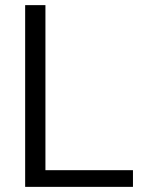

<svg xmlns="http://www.w3.org/2000/svg" viewBox="-20 -728 556 748"><path d="M78 -708H157V-65H498V0H78Z"/></svg>

Font: Freesentation 4 Regular
Style: Regular
Weight: 400
Designer: glyphs from Roboto by Christian Robertson / Hangul glyphs from Noto Sans CJK(Source Han Sans) by Jang Soo-young and Kang
Foundry: PT&
Version: Version 2.001